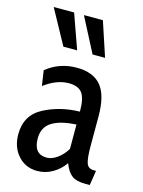

<svg xmlns="http://www.w3.org/2000/svg" viewBox="-115 -812 663 890"><g transform="rotate(15 217.0 -367.0)"><path d="M24 -132Q24 -224 101 -264.5Q178 -305 273 -307Q273 -371 254 -396Q235 -421 190 -421Q132 -421 72 -376L61 -449Q124 -500 207 -500Q286 -500 324 -454.5Q362 -409 362 -308V-165Q362 -108 370 -84.5Q378 -61 405 -61H416L405 10H386Q340 10 318 -7Q296 -24 282 -62Q259 -29 225 -9.5Q191 10 152 10Q96 10 60 -30Q24 -70 24 -132ZM273 -128V-245Q196 -241 156 -215.5Q116 -190 116 -137Q116 -61 179 -61Q203 -61 229 -79.5Q255 -98 273 -128ZM121 -578 30 -744H128L187 -578ZM261 -578 175 -744H266L321 -578Z"/></g></svg>

Font: Cabin Condensed
Style: Regular
Weight: 400
Width: 3
Designer: Pablo Impallari
Foundry: Pablo Impallari. http://www.impallari.com Igino Marini. http://www.ikern.com
Version: Version 2.200